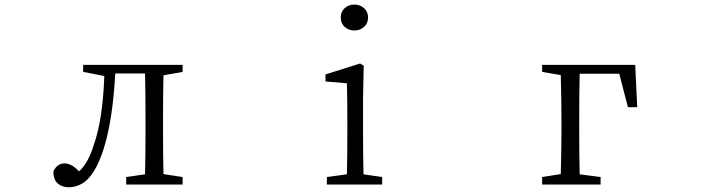

<svg xmlns="http://www.w3.org/2000/svg" viewBox="-20 -792 3040 824"><path d="M209 -56.6Q225.6 -90.8 256.8 -90.8Q287.1 -90.8 319.3 -56.6Q358.4 -91.8 381.8 -168Q420.9 -276.4 427.7 -465.8L336.9 -483.4V-513.7H763.7V-483.4L681.6 -468.8Q679.7 -386.7 679.7 -286.1V-227.5Q679.7 -127 681.6 -44.9L763.7 -32.2V0H521.5V-32.2L602.5 -43.9Q604.5 -127.9 604.5 -227.5V-286.1Q604.5 -395.5 602.5 -476.6H474.6Q463.9 -278.3 425.8 -156.2Q387.7 -34.2 330.1 -2.9Q303.7 11.7 275.4 11.7Q246.1 11.7 227.5 -4.9Q209 -21.5 209 -56.6Z M1377 -442.4V-472.7L1525.4 -519.5L1541 -509.8L1538.1 -372.1V-224.6Q1538.1 -126 1540 -43.9L1620.1 -32.2V0H1382.8V-32.2L1468.8 -43.9Q1470.7 -126 1470.7 -224.6V-276.4Q1470.7 -359.4 1468.8 -434.6ZM1442.4 -716.8Q1442.4 -742.2 1459.5 -757.3Q1476.6 -772.5 1501 -772.5Q1524.4 -772.5 1542 -757.3Q1559.6 -742.2 1559.6 -716.8Q1559.6 -691.4 1542 -676.3Q1524.4 -661.1 1501 -661.1Q1476.6 -661.1 1459.5 -676.3Q1442.4 -691.4 1442.4 -716.8Z M2306.6 0V-32.2L2386.7 -44.9Q2389.6 -168 2389.6 -227.5V-283.2Q2389.6 -347.7 2386.7 -469.7L2306.6 -483.4V-513.7H2706.1L2714.8 -332H2674.8L2637.7 -475.6H2467.8Q2465.8 -391.6 2465.8 -283.2V-227.5Q2465.8 -127.9 2467.8 -43.9L2557.6 -32.2V0Z"/></svg>

Font: GenEi Koburi Mincho v6
Style: Regular
Weight: 400
Designer: o_tamon (Modified)
Foundry: o_tamon / Adobe Systems Incorporated
Version: Version 6.1